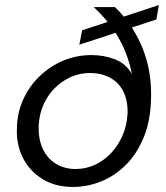

<svg xmlns="http://www.w3.org/2000/svg" viewBox="-20 -728 657 760"><path d="M269 12Q198 12 147 -20Q96 -52 70 -104.5Q44 -157 47 -221Q48 -282 72 -334.5Q96 -387 137 -426.5Q178 -466 230.5 -488Q283 -510 343 -510Q391 -510 434.5 -493.5Q478 -477 502 -435Q495 -471 483 -505Q471 -539 452.5 -572.5Q434 -606 409 -637.5Q384 -669 351 -700H435Q475 -661 502.5 -618Q530 -575 547.5 -529Q565 -483 572 -436.5Q579 -390 578 -345Q577 -254 550 -187Q523 -120 479 -76Q435 -32 380.5 -10Q326 12 269 12ZM279 -59Q320 -59 356.5 -76Q393 -93 421.5 -124Q450 -155 466.5 -195Q483 -235 485 -280Q486 -332 467.5 -367.5Q449 -403 414.5 -421Q380 -439 337 -439Q283 -439 236.5 -410.5Q190 -382 162.5 -334Q135 -286 133 -226Q132 -176 149.5 -138.5Q167 -101 201 -80Q235 -59 279 -59ZM294 -551 305 -608 609 -708 599 -651Z"/></svg>

Font: DM Sans 18pt
Style: Italic
Weight: 400
Italic angle: -10°
Designer: Colophon Foundry, Jonny Pinhorn
Foundry: Colophon Foundry
Version: Version 4.004;gftools[0.9.30]